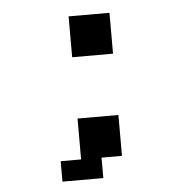

<svg xmlns="http://www.w3.org/2000/svg" viewBox="-43 -731 585 585"><g transform="rotate(-5 250.0 -438.0)"><path d="M125 -250H187.5V-375H312.5V-250H250V-187.5H125ZM187.5 -687.5H312.5V-562.5H187.5Z"/></g></svg>

Font: HE신이문
Style: regular
Weight: 500
Monospace: yes
Designer: Taeyun An (WindowsTiger)
Version: v1.1